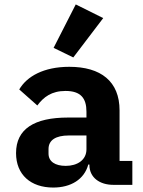

<svg xmlns="http://www.w3.org/2000/svg" viewBox="-20 -827 640 859"><path d="M486.9 0H572.1V-106.9H514.9V-333.1C514.9 -463.1 431.1 -528.1 290.1 -528.1C175.1 -528.1 100.1 -485.1 66.1 -426.8L147 -355.1C175.1 -393.1 210.9 -420.1 273.1 -420.1C340.9 -420.1 366.8 -388.1 366.8 -327.1V-301.1H284.1C133.2 -301.1 51.8 -250 51.8 -142C51.8 -45.1 117.9 12.1 218 12.1C296.9 12.1 356.9 -24.1 375 -90.9H380V-89.1C380 -32 426.8 0 486.9 0ZM197.1 -139.9V-160.2C197.1 -199.9 229 -220.9 288 -220.9H366.8V-159.1C366.8 -111.2 326 -84.9 274.1 -84.9C226.9 -84.9 197.1 -104 197.1 -139.9ZM219.8 -612.9 307.9 -570 441.8 -746.1 318.9 -807.2Z"/></svg>

Font: Margiela Mono Bold
Style: Regular
Weight: 700
Designer: Mike Abbink, Paul van der Laan, Pieter van Rosmalen
Foundry: Bold Monday
Version: Version 2.003 2021